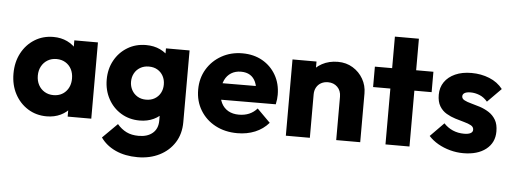

<svg xmlns="http://www.w3.org/2000/svg" viewBox="-55 -844 3250 1219"><g transform="rotate(5 1570.0 -234.5)"><path d="M257 10Q190 10 137.2 -23Q84.5 -56 54.2 -113Q24 -170 24 -242.5Q24 -315.5 54.2 -372.8Q84.5 -430 137.2 -463Q190 -496 257 -496Q306 -496 345.5 -477Q385 -458 409.8 -424.5Q434.5 -391 438 -348V-138Q434.5 -95 410 -61.5Q385.5 -28 345.8 -9Q306 10 257 10ZM288 -128Q337 -128 367 -160.2Q397 -192.5 397 -243Q397 -277 383.5 -302.8Q370 -328.5 345.5 -343.2Q321 -358 288.5 -358Q256.5 -358 232 -343.2Q207.5 -328.5 193.2 -302.5Q179 -276.5 179 -243Q179 -209.5 193 -183.5Q207 -157.5 231.8 -142.8Q256.5 -128 288 -128ZM390.5 0V-130.5L413.5 -249L390.5 -366.5V-486H541V0Z M854.5 218Q775 218 714.5 190.5Q654 163 619 113L713 19.5Q739 50 771.5 66.2Q804 82.5 850 82.5Q906.5 82.5 939.2 54.2Q972 26 972 -25V-149L997.5 -255L974.5 -361V-486H1125V-29Q1125 46 1090 101.2Q1055 156.5 994 187.2Q933 218 854.5 218ZM847.5 -15Q781 -15 728.8 -46.8Q676.5 -78.5 646.8 -133.5Q617 -188.5 617 -256Q617 -324 646.8 -378.2Q676.5 -432.5 728.8 -464.2Q781 -496 847.5 -496Q897.5 -496 937.2 -477.2Q977 -458.5 1001.2 -425.2Q1025.5 -392 1029 -348V-163Q1025.5 -119.5 1001 -86Q976.5 -52.5 936.8 -33.8Q897 -15 847.5 -15ZM876.5 -150.5Q908.5 -150.5 932 -164.5Q955.5 -178.5 968.2 -202.2Q981 -226 981 -256Q981 -286 968.2 -309.8Q955.5 -333.5 932.2 -347.5Q909 -361.5 877 -361.5Q845.5 -361.5 821.8 -347.5Q798 -333.5 785 -309.5Q772 -285.5 772 -256Q772 -227.5 785 -203.2Q798 -179 821.5 -164.8Q845 -150.5 876.5 -150.5Z M1472.5 11Q1393.5 11 1332.2 -21.5Q1271 -54 1236 -111.8Q1201 -169.5 1201 -243Q1201 -316 1235.2 -373.2Q1269.5 -430.5 1328.8 -463.8Q1388 -497 1461.5 -497Q1533.5 -497 1588.8 -465.8Q1644 -434.5 1675.5 -379.5Q1707 -324.5 1707 -254Q1707 -240.5 1705.5 -226Q1704 -211.5 1700 -193L1281 -191.5V-296.5L1635 -298L1569 -253.5Q1568 -295.5 1555.8 -323.2Q1543.5 -351 1520.2 -365.5Q1497 -380 1462.5 -380Q1426.5 -380 1400 -363.5Q1373.5 -347 1359.2 -316.8Q1345 -286.5 1345 -244Q1345 -201 1360.2 -170.2Q1375.5 -139.5 1404 -123.2Q1432.5 -107 1472 -107Q1508 -107 1537 -119.2Q1566 -131.5 1588 -156.5L1672 -72.5Q1636 -31 1585 -10Q1534 11 1472.5 11Z M2102 0V-276.5Q2102 -315 2078.5 -338.2Q2055 -361.5 2018.6 -361.5Q1993.9 -361.5 1974.7 -351Q1955.5 -340.5 1944.8 -321.2Q1934 -302 1934 -276.5L1874.5 -305.5Q1874.5 -363 1899.8 -405.8Q1925 -448.5 1969.4 -472.2Q2013.9 -496 2070.2 -496Q2123.5 -496 2165.2 -470.5Q2207 -445 2231 -403Q2255 -361 2255 -311V0ZM1781 0V-486H1934V0Z M2416 0V-687H2569V0ZM2306 -356V-486H2679V-356Z M2912.5 12.5Q2869.5 12.5 2828 1.2Q2786.5 -10 2751.2 -30.2Q2716 -50.5 2691 -78L2777.5 -166Q2802 -139.5 2835 -125.2Q2868 -111 2907 -111Q2934 -111 2948.2 -118.8Q2962.5 -126.5 2962.5 -141Q2962.5 -159 2945.2 -168.5Q2928 -178 2901 -185.2Q2874 -192.5 2844 -201.8Q2814 -211 2786.8 -227Q2759.5 -243 2742.5 -271.2Q2725.5 -299.5 2725.5 -344Q2725.5 -390.5 2749.5 -425.2Q2773.5 -460 2817.5 -479.8Q2861.5 -499.5 2921 -499.5Q2982.5 -499.5 3035.2 -478.2Q3088 -457 3121 -414.5L3034 -326.5Q3011 -353.5 2982.5 -364.8Q2954 -376 2926.5 -376Q2900.5 -376 2887.8 -368.2Q2875 -360.5 2875 -347Q2875 -331.5 2892 -322.5Q2909 -313.5 2936 -306.5Q2963 -299.5 2992.8 -289.8Q3022.5 -280 3049.5 -262.8Q3076.5 -245.5 3093.5 -217Q3110.5 -188.5 3110.5 -143Q3110.5 -71.5 3057 -29.5Q3003.5 12.5 2912.5 12.5Z"/></g></svg>

Font: Outfit Thin
Style: Regular
Weight: 100
Designer: Rodrigo Fuenzalida
Foundry: fragTYPE
Version: Version 1.100;gftools[0.9.27]